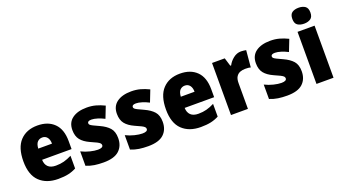

<svg xmlns="http://www.w3.org/2000/svg" viewBox="-61 -1341 3415 1916"><g transform="rotate(-20 1646.5 -383.0)"><path d="M290 -563Q402 -563 467 -499Q532 -435 532 -310V-225H219Q220 -177 247.5 -150Q275 -123 330 -123Q377 -123 416.5 -133.5Q456 -144 499 -166V-31Q460 -10 415 0Q370 10 307 10Q183 10 110.5 -59.5Q38 -129 38 -273Q38 -419 106 -491Q174 -563 290 -563ZM296 -434Q265 -434 244.5 -413Q224 -392 221 -343H367Q367 -385 348 -409.5Q329 -434 296 -434Z M1007 -170Q1007 -87 954.5 -38.5Q902 10 789 10Q737 10 693 3.5Q649 -3 605 -21V-174Q649 -152 696.5 -140.5Q744 -129 778 -129Q833 -129 833 -158Q833 -169 825 -178Q817 -187 794.5 -198.5Q772 -210 728 -229Q666 -257 635 -296Q604 -335 604 -400Q604 -480 660.5 -521.5Q717 -563 814 -563Q865 -563 909.5 -551Q954 -539 1001 -516L953 -393Q918 -411 881.5 -422.5Q845 -434 818 -434Q776 -434 776 -410Q776 -400 783.5 -392.5Q791 -385 812 -374.5Q833 -364 875 -345Q939 -316 973 -277.5Q1007 -239 1007 -170Z M1480 -170Q1480 -87 1427.5 -38.5Q1375 10 1262 10Q1210 10 1166 3.5Q1122 -3 1078 -21V-174Q1122 -152 1169.5 -140.5Q1217 -129 1251 -129Q1306 -129 1306 -158Q1306 -169 1298 -178Q1290 -187 1267.5 -198.5Q1245 -210 1201 -229Q1139 -257 1108 -296Q1077 -335 1077 -400Q1077 -480 1133.5 -521.5Q1190 -563 1287 -563Q1338 -563 1382.5 -551Q1427 -539 1474 -516L1426 -393Q1391 -411 1354.5 -422.5Q1318 -434 1291 -434Q1249 -434 1249 -410Q1249 -400 1256.5 -392.5Q1264 -385 1285 -374.5Q1306 -364 1348 -345Q1412 -316 1446 -277.5Q1480 -239 1480 -170Z M1804 -563Q1916 -563 1981 -499Q2046 -435 2046 -310V-225H1733Q1734 -177 1761.5 -150Q1789 -123 1844 -123Q1891 -123 1930.5 -133.5Q1970 -144 2013 -166V-31Q1974 -10 1929 0Q1884 10 1821 10Q1697 10 1624.5 -59.5Q1552 -129 1552 -273Q1552 -419 1620 -491Q1688 -563 1804 -563ZM1810 -434Q1779 -434 1758.5 -413Q1738 -392 1735 -343H1881Q1881 -385 1862 -409.5Q1843 -434 1810 -434Z M2453 -563Q2467 -563 2481.5 -561Q2496 -559 2507 -557L2491 -379Q2481 -382 2467.5 -383.5Q2454 -385 2432 -385Q2405 -385 2380 -376Q2355 -367 2339 -343Q2323 -319 2323 -274V0H2143V-553H2278L2305 -465H2314Q2333 -503 2370.5 -533Q2408 -563 2453 -563Z M2956 -170Q2956 -87 2903.5 -38.5Q2851 10 2738 10Q2686 10 2642 3.5Q2598 -3 2554 -21V-174Q2598 -152 2645.5 -140.5Q2693 -129 2727 -129Q2782 -129 2782 -158Q2782 -169 2774 -178Q2766 -187 2743.5 -198.5Q2721 -210 2677 -229Q2615 -257 2584 -296Q2553 -335 2553 -400Q2553 -480 2609.5 -521.5Q2666 -563 2763 -563Q2814 -563 2858.5 -551Q2903 -539 2950 -516L2902 -393Q2867 -411 2830.5 -422.5Q2794 -434 2767 -434Q2725 -434 2725 -410Q2725 -400 2732.5 -392.5Q2740 -385 2761 -374.5Q2782 -364 2824 -345Q2888 -316 2922 -277.5Q2956 -239 2956 -170Z M3142 -776Q3184 -776 3211 -757.5Q3238 -739 3238 -691Q3238 -644 3210.5 -625.5Q3183 -607 3142 -607Q3099 -607 3072.5 -625.5Q3046 -644 3046 -691Q3046 -739 3072.5 -757.5Q3099 -776 3142 -776ZM3232 -553V0H3051V-553Z"/></g></svg>

Font: Noto Sans SemiCondensed Black
Style: Regular
Weight: 900
Width: 4
Designer: Monotype Design Team
Foundry: Monotype Imaging Inc.
Version: Version 2.013; ttfautohint (v1.8.4.7-5d5b)